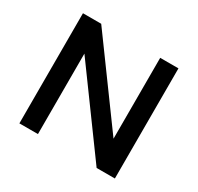

<svg xmlns="http://www.w3.org/2000/svg" viewBox="-149 -878 1091 1057"><g transform="rotate(30 396.0 -350.0)"><path d="M92 -700H208L583 -186V-700H699V0H583L210 -511.5V0H92Z"/></g></svg>

Font: Argentum Sans
Style: Regular
Weight: 400
Designer: Julieta Ulanovsky, Owen Earl, Chris M. Simpson, Rasmus Andersson, Cristiano Sobral
Foundry: The Argentum Sans Project Authors
Version: Version 3.135; ttfautohint (v1.8.4.7-5d5b-dirty)